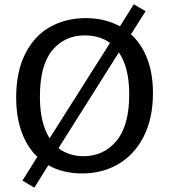

<svg xmlns="http://www.w3.org/2000/svg" viewBox="-20 -794 782 890"><path d="M587 -635Q636 -591 662.5 -522Q689 -453 689 -362Q689 -247 647 -163Q605 -79 530.5 -34.5Q456 10 360 10Q272 10 204 -28L139 76L84 43L153 -67Q106 -112 80.5 -181.5Q55 -251 55 -342Q55 -461 96.5 -544Q138 -627 211 -668.5Q284 -710 378 -710Q466 -710 536 -672L600 -774L655 -742ZM165 -346Q165 -223 210 -153L490 -595Q442 -630 373 -630Q280 -630 222.5 -561Q165 -492 165 -346ZM579 -357Q579 -481 531 -551L251 -107Q300 -70 367 -70Q461 -70 520 -141Q579 -212 579 -357Z"/></svg>

Font: Bitter Pro Medium
Style: Regular
Weight: 500
Designer: Sol Matas, and Bitter project Authors
Foundry: Sol Matas
Version: Version 1.010